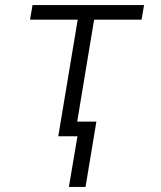

<svg xmlns="http://www.w3.org/2000/svg" viewBox="-20 -540 640 761"><path d="M319 201H253L287 0H211L288 -462H99L109 -520H551L541 -462H353L286 -58H362Z"/></svg>

Font: Iosevka SS04 Lt Ex Obl
Style: Regular
Weight: 300
Width: 7
Italic angle: -9°
Monospace: yes
Designer: Belleve Invis
Foundry: Belleve Invis
Version: Version 19.0.0; ttfautohint (v1.8.4)